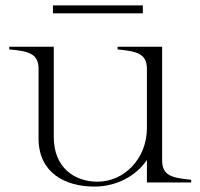

<svg xmlns="http://www.w3.org/2000/svg" viewBox="-20 -672 738 707"><path d="M328 15C410 15 482 -25 521 -83V0H684V-10C613 -17 577 -25 577 -82V-500H413V-490C484 -483 521 -475 521 -418V-201C521 -87 437 -3 339 -3C257 -3 178 -52 178 -168V-500H14V-490C85 -484 122 -475 122 -418V-162C122 -36 219 15 328 15ZM175 -652V-623H506V-652Z"/></svg>

Font: Sprat Light
Style: Regular
Weight: 300
Designer: Ethan Nakache
Foundry: Collletttivo
Version: Version 2.000;Glyphs 3.2 (3217)